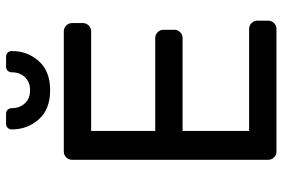

<svg xmlns="http://www.w3.org/2000/svg" viewBox="-169 -761 930 632"><g transform="rotate(-90 296.0 -445.0)"><path d="M86 0ZM181 -309H487Q498 -309 506 -317Q514 -325 514 -336V-372Q514 -383 506 -391Q498 -399 487 -399H181V-610H509Q520 -610 528 -618Q536 -626 536 -637V-673Q536 -684 528 -692Q520 -700 509 -700H113Q102 -700 94 -692Q86 -684 86 -673V-27Q86 -16 94 -8Q102 0 113 0H517Q528 0 536 -8Q544 -16 544 -27V-63Q544 -74 536 -82Q528 -90 517 -90H181ZM205 -890H237Q246 -890 251 -884.5Q256 -879 256 -871Q256 -845 272 -828Q288 -811 315 -811Q342 -811 358 -828Q374 -845 374 -871Q374 -879 379 -884.5Q384 -890 393 -890H425Q434 -890 439 -884.5Q444 -879 444 -871Q444 -820 411 -782.5Q378 -745 315 -745Q252 -745 219 -782.5Q186 -820 186 -871Q186 -879 191 -884.5Q196 -890 205 -890Z"/></g></svg>

Font: Hezaedrus
Style: Regular
Weight: 400
Designer: Hubert & Fischer
Foundry: Hubert & Fischer
Version: Version 1.10;September 3, 2019;FontCreator 11.5.0.2425 64-bi